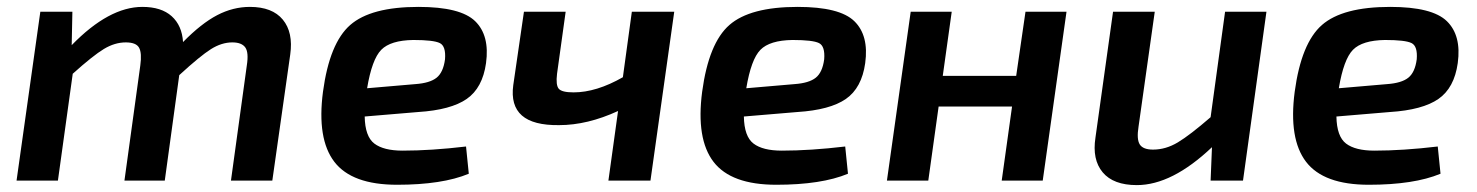

<svg xmlns="http://www.w3.org/2000/svg" viewBox="-20 -524 4284 557"><path d="M190 -490 188 -393Q296 -504 393 -504Q448 -504 478 -477Q508 -450 511 -402Q564 -456 610 -480Q656 -504 705 -504Q770 -504 800.5 -467Q831 -430 822 -366L770 0H650L696 -334Q702 -372 691.5 -386.5Q681 -401 654 -401Q623 -401 592 -381.5Q561 -362 500 -306L458 0H341L387 -334Q392 -370 383.5 -385.5Q375 -401 345 -401Q313 -401 281.5 -382Q250 -363 191 -310L148 0H28L97 -490Z M1332 -99 1340 -20Q1263 12 1132 12Q1001 12 950 -54.5Q899 -121 917 -258Q936 -399 996 -451.5Q1056 -504 1194 -504Q1316 -504 1358.5 -462.5Q1401 -421 1390 -341Q1380 -269 1334 -237Q1288 -205 1193 -199L1038 -186Q1039 -128 1066 -107.5Q1093 -87 1148 -87Q1231 -87 1332 -99ZM1045 -268 1185 -280Q1227 -283 1246.5 -298.5Q1266 -314 1271 -352Q1274 -390 1256 -399Q1238 -408 1179 -408Q1113 -407 1086 -379.5Q1059 -352 1045 -268Z M1936 -490 1867 0H1745L1773 -202Q1684 -161 1602 -161Q1527 -160 1494 -189Q1461 -218 1469 -277L1500 -490H1621L1596 -310Q1592 -277 1601 -266.5Q1610 -256 1644 -256Q1710 -256 1787 -300L1813 -490Z M2432 -99 2440 -20Q2363 12 2232 12Q2101 12 2050 -54.5Q1999 -121 2017 -258Q2036 -399 2096 -451.5Q2156 -504 2294 -504Q2416 -504 2458.5 -462.5Q2501 -421 2490 -341Q2480 -269 2434 -237Q2388 -205 2293 -199L2138 -186Q2139 -128 2166 -107.5Q2193 -87 2248 -87Q2331 -87 2432 -99ZM2145 -268 2285 -280Q2327 -283 2346.5 -298.5Q2366 -314 2371 -352Q2374 -390 2356 -399Q2338 -408 2279 -408Q2213 -407 2186 -379.5Q2159 -352 2145 -268Z M3074 -490 3005 0H2886L2916 -215H2703L2673 0H2553L2622 -490H2741L2715 -304H2928L2955 -490Z M3654 -490 3586 0H3492L3496 -97Q3380 13 3278 13Q3210 13 3179 -24Q3148 -61 3158 -125L3209 -490H3330L3283 -157Q3277 -120 3286.5 -105Q3296 -90 3325 -90Q3362 -90 3397 -111Q3432 -132 3492 -184L3534 -490Z M4151 -99 4159 -20Q4082 12 3951 12Q3820 12 3769 -54.5Q3718 -121 3736 -258Q3755 -399 3815 -451.5Q3875 -504 4013 -504Q4135 -504 4177.5 -462.5Q4220 -421 4209 -341Q4199 -269 4153 -237Q4107 -205 4012 -199L3857 -186Q3858 -128 3885 -107.5Q3912 -87 3967 -87Q4050 -87 4151 -99ZM3864 -268 4004 -280Q4046 -283 4065.5 -298.5Q4085 -314 4090 -352Q4093 -390 4075 -399Q4057 -408 3998 -408Q3932 -407 3905 -379.5Q3878 -352 3864 -268Z"/></svg>

Font: Exo 2.0 Semi Bold
Style: Italic
Weight: 600
Italic angle: -8°
Designer: Natanael Gama
Version: Version 1.001;PS 001.001;hotconv 1.0.70;makeotf.lib2.5.58329